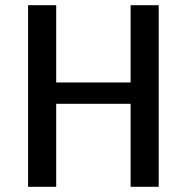

<svg xmlns="http://www.w3.org/2000/svg" viewBox="-20 -714 718 738"><path d="M590 4H482V-315H196V4H88V-694H196V-397H482V-694H590Z"/></svg>

Font: Repo Medium
Style: Regular
Weight: 500
Designer: Stefan Peev
Foundry: Context Ltd
Version: Version 1.502